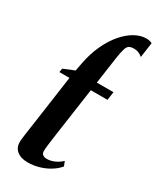

<svg xmlns="http://www.w3.org/2000/svg" viewBox="-213 -893 796 969"><g transform="rotate(30 185.0 -409.0)"><path d="M128.5 11Q88.5 11 64.8 -8.2Q41 -27.5 43 -65.5Q43.5 -71.5 44.8 -82.2Q46 -93 48 -108.2Q50 -123.5 53 -143.5Q56 -163.5 59.5 -188L98.5 -464H39.5L43.5 -486L107 -512L115.5 -557.5Q127.5 -620.5 151 -671Q174.5 -721.5 205.2 -757.2Q236 -793 269.8 -811.8Q303.5 -830.5 335.5 -830.5Q346 -830.5 354.5 -828.5Q363 -826.5 370 -822.5L357.5 -735.5Q347 -744.5 334.5 -749.8Q322 -755 309 -755Q291 -755 280.5 -749.5Q270 -744 264 -725.2Q258 -706.5 252 -666.5L230 -512.5H327L320 -464H223L182.5 -181Q177.5 -143 174.2 -119Q171 -95 171 -80.5Q171 -65.5 180.2 -59Q189.5 -52.5 202.5 -52.5Q225 -52.5 247.5 -62.5Q270 -72.5 287.5 -89.5L298 -63Q278.5 -39.5 250.2 -22.8Q222 -6 190.5 2.5Q159 11 128.5 11Z"/></g></svg>

Font: Merriweather 120pt SemiBold
Style: Italic
Weight: 600
Italic angle: -7.8°
Version: Version 2.101